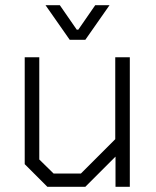

<svg xmlns="http://www.w3.org/2000/svg" viewBox="-20 -718 599 738"><path d="M75 -87V-498H131V-105L186 -51H291L423 -183V-498H479V0H424V-116L308 0H162ZM155 -698H210L275 -604H281L346 -698H401L308 -565H248Z"/></svg>

Font: Chakra Petch Light
Style: Regular
Weight: 300
Designer: Katatrad Aksorn Co.,Ltd.
Foundry: Cadson Demak Co.,Ltd.
Version: Version 1.000; ttfautohint (v1.6)